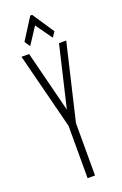

<svg xmlns="http://www.w3.org/2000/svg" viewBox="-153 -831 555 875"><g transform="rotate(-20 125.0 -393.0)"><path d="M111 0V-254L17 -623H54L129 -326L199 -623H234L147 -254V0ZM71 -655 53 -682 119 -786H128L198 -681L181 -656L124 -736Z"/></g></svg>

Font: Inconsolata UltraCondensed Light
Style: Regular
Weight: 300
Width: 1
Monospace: yes
Designer: Raph Levien, Cyreal, Brenton Simpson
Foundry: Raph Levien, Cyreal, Google
Version: Version 3.001; ttfautohint (v1.8.2.53-6de2)